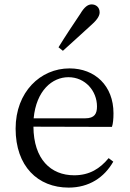

<svg xmlns="http://www.w3.org/2000/svg" viewBox="-20 -839 589 873"><path d="M266 -608C312 -649 355 -689 398 -728C426 -753 433 -770 433 -783C433 -807 415 -819 397 -819C380 -819 364 -808 345 -776C312 -727 278 -676 246 -624ZM133 -301C145 -428 218 -488 291 -488C368 -488 421 -425 421 -355C421 -323 411 -301 367 -301ZM489 -262C494 -277 496 -298 496 -324C496 -449 412 -528 296 -528C164 -528 51 -421 51 -254C51 -83 152 14 292 14C385 14 454 -32 495 -104L474 -120C435 -73 388 -42 317 -42C211 -42 133 -115 132 -263Z"/></svg>

Font: Source Han Serif K
Style: Regular
Weight: 400
Designer: Ryoko NISHIZUKA 西塚涼子 (kana & ideographs); Frank Grießhammer (Latin, Greek & Cyrillic); Wenlong ZHANG 张文龙 (bopomofo); San
Foundry: Adobe Systems Incorporated
Version: Version 1.001;PS 1.001;hotconv 16.6.54;makeotf.lib2.5.65590